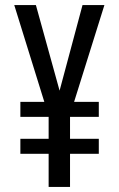

<svg xmlns="http://www.w3.org/2000/svg" viewBox="-20 -734 469 754"><path d="M214 -378 121 -714H36L154 -334H60V-275H171V-189H60V-130H171V0H255V-130H368V-189H255V-275H368V-334H271L390 -714H304Z"/></svg>

Font: Noto Sans Gujarati ExtraCondensed
Style: Regular
Weight: 400
Width: 2
Designer: Jelle Bosma - Monotype Design Team, Universal Thirst
Foundry: Monotype Imaging Inc.
Version: Version 2.106